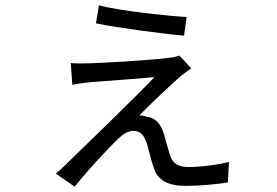

<svg xmlns="http://www.w3.org/2000/svg" viewBox="-20 -656 1040 722"><path d="M352 -636 341 -568C425 -551 599 -528 672 -522L682 -592C615 -596 434 -614 352 -636ZM699 -399 655 -447C647 -444 632 -440 619 -439C559 -430 361 -419 316 -418C291 -417 263 -417 246 -419L252 -337C269 -341 293 -344 320 -347C368 -351 514 -361 561 -366C480 -281 302 -110 225 -35C210 -20 201 -12 190 -3L261 46C306 -12 394 -106 423 -133C442 -151 461 -164 481 -164C511 -164 522 -145 532 -117C538 -97 549 -52 557 -28C572 21 609 43 679 43C729 43 805 36 837 30L841 -47C804 -37 737 -28 689 -28C654 -28 631 -39 621 -68C614 -88 603 -128 596 -153C586 -186 567 -214 531 -217C522 -221 511 -222 504 -222C537 -257 636 -350 661 -371C670 -378 686 -390 699 -399Z"/></svg>

Font: Noto Sans Japanese Regular
Style: Regular
Weight: 400
Designer: Ryoko NISHIZUKA (kana & ideographs); Paul D. Hunt (Latin, Greek & Cyrillic); Wenlong ZHANG (bopomofo); Sandoll Communica
Foundry: Adobe Systems Incorporated
Version: Version 1.000;PS 1;hotconv 1.0.78;makeotf.lib2.5.61930